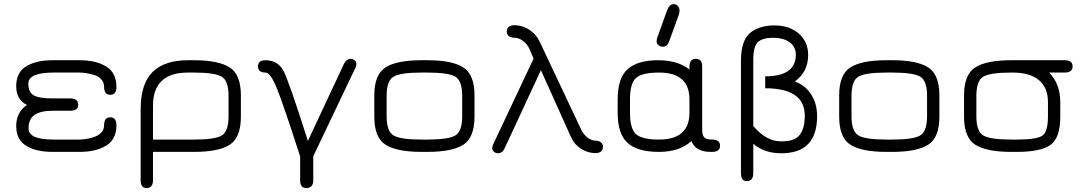

<svg xmlns="http://www.w3.org/2000/svg" viewBox="-20 -746 5322 943"><path d="M324.2 -202.1H240.2Q178.7 -202.1 149.4 -181.6Q120.1 -161.1 120.1 -114.3Q120.1 -60.5 244.1 -60.5H364.3Q397.5 -60.5 429.7 -69.3Q491.2 -85.9 491.2 -130.9Q491.2 -169.9 521.5 -169.9Q551.8 -169.9 551.8 -130.9Q551.8 -61.5 501.5 -30.8Q451.2 0 371.1 0H237.3Q158.2 0 108.9 -29.8Q59.6 -59.6 59.6 -127Q59.6 -194.3 112.3 -230.5Q59.6 -255.9 59.6 -323.2Q59.6 -390.6 108.9 -420.4Q158.2 -450.2 237.3 -450.2H371.1Q451.2 -450.2 501.5 -419.4Q551.8 -388.7 551.8 -319.3Q551.8 -280.3 521.5 -280.3Q491.2 -280.3 491.2 -319.3Q491.2 -341.8 476.6 -357.4Q461.9 -373 438.5 -378.9Q400.4 -389.6 369.1 -389.6Q366.2 -389.6 364.3 -389.6H244.1Q119.1 -389.6 119.1 -335.9Q119.1 -293 145.5 -277.8Q171.9 -262.7 240.2 -262.7H324.2Q364.3 -262.7 364.3 -230.5Q364.3 -202.1 324.2 -202.1Z M1102.5 -275.4Q1102.5 -350.6 1067.9 -370.1Q1033.2 -389.6 931.6 -389.6H903.3Q731.4 -389.6 731.4 -226.6V-60.5H933.6Q1034.2 -60.5 1068.4 -80.1Q1102.5 -99.6 1102.5 -174.8ZM903.3 -450.2H931.6Q1052.7 -450.2 1107.9 -415Q1163.1 -379.9 1163.1 -277.3V-172.9Q1163.1 -70.3 1108.4 -35.2Q1053.7 0 933.6 0H731.4V138.7Q731.4 177.7 699.2 177.7Q670.9 177.7 670.9 138.7V-209Q670.9 -335.9 730 -393.1Q789.1 -450.2 903.3 -450.2Z M1284.2 -389.6Q1247.1 -389.6 1247.1 -419.9Q1247.1 -450.2 1284.2 -450.2Q1343.8 -449.2 1371.1 -400.4Q1398.4 -350.6 1492.2 -53.7L1669.9 -433.6Q1681.6 -457 1702.1 -457Q1712.9 -457 1721.7 -449.7Q1730.5 -442.4 1730.5 -434.1Q1730.5 -425.8 1727.5 -417L1518.6 21.5V138.7Q1518.6 177.7 1484.4 177.7Q1454.1 177.7 1454.1 138.7V22.5Q1373 -229.5 1340.8 -309.6Q1308.6 -389.6 1284.2 -389.6Z M2079.1 0H2050.8Q1928.7 0 1873.5 -35.2Q1818.4 -70.3 1818.4 -172.9V-277.3Q1818.4 -379.9 1873.5 -415Q1928.7 -450.2 2050.8 -450.2H2079.1Q2200.2 -450.2 2255.4 -415Q2310.5 -379.9 2310.5 -277.3V-172.9Q2310.5 -70.3 2255.4 -35.2Q2200.2 0 2079.1 0ZM2050.8 -60.5H2079.1Q2180.7 -60.5 2215.3 -80.1Q2250 -99.6 2250 -174.8V-275.4Q2250 -350.6 2215.3 -370.1Q2180.7 -389.6 2079.1 -389.6H2050.8Q1947.3 -389.6 1913.1 -369.6Q1878.9 -349.6 1878.9 -275.4V-174.8Q1878.9 -100.6 1913.1 -80.6Q1947.3 -60.5 2050.8 -60.5Z M2784.2 -73.2 2636.7 -401.4 2458 -16.6Q2447.3 6.8 2425.8 6.8Q2415 6.8 2406.2 -0.5Q2397.5 -7.8 2397.5 -15.6Q2397.5 -23.4 2400.4 -33.2L2600.6 -458L2580.1 -505.9Q2569.3 -530.3 2548.3 -545.4Q2527.3 -560.5 2508.8 -560.5Q2490.2 -560.5 2479.5 -568.8Q2468.8 -577.1 2468.8 -589.8Q2468.8 -622.1 2506.8 -622.1Q2544.9 -622.1 2578.6 -600.6Q2612.3 -579.1 2629.9 -543L2835 -108.4Q2846.7 -85 2865.7 -70.3Q2884.8 -55.7 2902.3 -55.7Q2919.9 -55.7 2930.7 -47.4Q2941.4 -39.1 2941.4 -26.4Q2941.4 5.9 2904.3 5.9Q2867.2 5.9 2834 -15.1Q2800.8 -36.1 2784.2 -73.2Z M3289.1 -725.6Q3301.8 -725.6 3309.6 -716.3Q3317.4 -707 3317.4 -695.3Q3317.4 -683.6 3314.5 -674.8L3266.6 -543Q3257.8 -516.6 3235.4 -516.6Q3222.7 -516.6 3213.9 -524.4Q3205.1 -531.2 3205.1 -543Q3205.1 -554.7 3209 -563.5L3256.8 -696.3Q3267.6 -725.6 3289.1 -725.6ZM3477.5 0H3470.7Q3395.5 0 3376 -53.7Q3319.3 0 3215.8 0Q3112.3 0 3063 -43.5Q3013.7 -86.9 3013.7 -192.4V-257.8Q3013.7 -363.3 3063 -406.7Q3112.3 -450.2 3210.9 -450.2Q3309.6 -450.2 3366.2 -404.3V-418Q3366.2 -457 3397.5 -457Q3428.7 -457 3428.7 -419.9V-111.3Q3428.7 -82 3438.5 -71.3Q3448.2 -60.5 3477.5 -60.5Q3516.6 -60.5 3516.6 -30.3Q3516.6 0 3477.5 0ZM3216.8 -389.6Q3133.8 -389.6 3104 -363.3Q3074.2 -336.9 3074.2 -257.8V-192.4Q3074.2 -113.3 3104 -86.9Q3133.8 -60.5 3216.8 -60.5Q3366.2 -60.5 3366.2 -192.4V-257.8Q3366.2 -389.6 3216.8 -389.6Z M3679.7 -40V103.5Q3679.7 143.6 3647.5 143.6Q3619.1 143.6 3619.1 103.5V-450.2Q3620.1 -548.8 3665 -585Q3710 -621.1 3783.7 -621.1Q3857.4 -621.1 3903.3 -581.1Q3949.2 -541 3949.2 -475.6Q3949.2 -393.6 3883.8 -345.7Q3924.8 -331.1 3950.2 -300.8Q3993.2 -250 3993.2 -175.8Q3993.2 6.8 3817.4 6.8Q3733.4 6.8 3679.7 -40ZM3679.7 -450.2V-127Q3743.2 -51.8 3815.4 -51.8Q3817.4 -51.8 3819.3 -51.8Q3878.9 -51.8 3903.3 -78.1Q3932.6 -110.4 3932.6 -177.7Q3932.6 -312.5 3738.3 -312.5V-371.1Q3888.7 -371.1 3888.7 -477.5Q3888.7 -516.6 3857.9 -538.6Q3827.1 -560.5 3777.3 -560.5Q3727.5 -560.5 3703.6 -540.5Q3679.7 -520.5 3679.7 -450.2Z M4362.3 0H4334Q4211.9 0 4156.7 -35.2Q4101.6 -70.3 4101.6 -172.9V-277.3Q4101.6 -379.9 4156.7 -415Q4211.9 -450.2 4334 -450.2H4362.3Q4483.4 -450.2 4538.6 -415Q4593.8 -379.9 4593.8 -277.3V-172.9Q4593.8 -70.3 4538.6 -35.2Q4483.4 0 4362.3 0ZM4334 -60.5H4362.3Q4463.9 -60.5 4498.5 -80.1Q4533.2 -99.6 4533.2 -174.8V-275.4Q4533.2 -350.6 4498.5 -370.1Q4463.9 -389.6 4362.3 -389.6H4334Q4230.5 -389.6 4196.3 -369.6Q4162.1 -349.6 4162.1 -275.4V-174.8Q4162.1 -100.6 4196.3 -80.6Q4230.5 -60.5 4334 -60.5Z M5209 -450.2Q5248 -450.2 5248 -419.9Q5248 -389.6 5209 -389.6H5132.8Q5187.5 -334 5187.5 -245.1V-172.9Q5187.5 -68.4 5139.2 -34.2Q5090.8 0 4975.6 0H4947.3Q4825.2 0 4770 -35.2Q4714.8 -70.3 4714.8 -172.9V-277.3Q4714.8 -379.9 4770 -415Q4825.2 -450.2 4947.3 -450.2ZM4947.3 -389.6Q4843.8 -389.6 4809.6 -369.6Q4775.4 -349.6 4775.4 -275.4V-174.8Q4775.4 -100.6 4809.6 -80.6Q4843.8 -60.5 4947.3 -60.5H4975.6Q5071.3 -60.5 5099.1 -79.6Q5127 -98.6 5127 -174.8V-245.1Q5127 -315.4 5082.5 -352.5Q5038.1 -389.6 4954.1 -389.6Z"/></svg>

Font: Jura
Style: Medium
Weight: 500
Version: Version 2.6.1